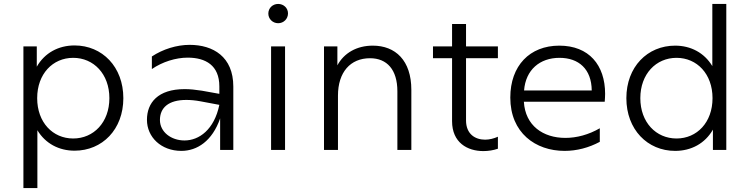

<svg xmlns="http://www.w3.org/2000/svg" viewBox="-20 -762 3811 976"><path d="M359 -531C277 -531 207 -493 167 -423V-526H99V194H170V-100C211 -32 280 4 359 4C500 4 607 -104 607 -263C607 -422 500 -531 359 -531ZM352 -468C456 -468 536 -386 536 -263C536 -140 456 -58 352 -58C248 -58 169 -140 169 -263C169 -386 248 -468 352 -468Z M1099 0H1166V-322C1166 -474 1063 -534 944 -534C878 -534 808 -512 752 -475V-411C806 -448 874 -469 934 -469C1025 -469 1095 -430 1095 -323V-285L1006 -301C974 -306 945 -309 919 -309C782 -309 727 -239 727 -153C727 -65 799 5 902 5C982 5 1059 -45 1099 -160ZM793 -152C793 -214 836 -254 927 -254C949 -254 972 -252 999 -247L1095 -229C1069 -103 992 -48 918 -48C850 -48 793 -91 793 -152Z M1358 0H1429V-526H1358ZM1394 -644C1422 -644 1444 -666 1444 -694C1444 -721 1422 -742 1394 -742C1366 -742 1344 -721 1344 -693C1344 -666 1366 -644 1394 -644Z M1875 -530C1794 -530 1729 -493 1695 -430V-526H1627V0H1698V-276C1698 -395 1761 -466 1861 -466C1947 -466 2000 -408 2000 -298V0H2071V-305C2071 -455 1990 -530 1875 -530Z M2511 -6V-67C2491 -58 2468 -52 2446 -52C2396 -52 2349 -80 2349 -150V-466H2511V-526H2349V-640H2278V-526H2181V-466H2278V-146C2278 -37 2356 6 2437 6C2462 6 2488 2 2511 -6Z M2850 5C2912 5 2973 -11 3029 -41V-110C2972 -77 2911 -61 2854 -61C2741 -61 2650 -123 2643 -245H3054C3055 -259 3056 -272 3056 -285C3056 -431 2974 -530 2823 -530C2673 -530 2574 -428 2574 -266C2574 -87 2702 5 2850 5ZM2988 -302H2644C2652 -407 2724 -468 2824 -468C2922 -468 2987 -411 2988 -302Z M3412 5C3494 5 3564 -33 3604 -103V0H3672V-742H3601V-426C3560 -494 3491 -530 3412 -530C3271 -530 3164 -422 3164 -263C3164 -104 3271 5 3412 5ZM3419 -58C3315 -58 3235 -140 3235 -263C3235 -386 3315 -468 3419 -468C3523 -468 3602 -386 3602 -263C3602 -140 3523 -58 3419 -58Z"/></svg>

Font: Chess Sans
Style: Regular
Weight: 400
Designer: Wolf Bōese
Foundry: Wolf Bōese
Version: Version 7.223;Glyphs 3.3 (3306)